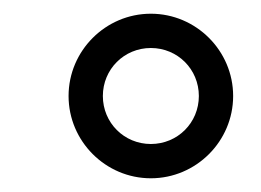

<svg xmlns="http://www.w3.org/2000/svg" viewBox="-20 -820 380 280"><path d="M130 -680C130 -719 161 -750 200 -750C239 -750 270 -719 270 -680C270 -641 239 -610 200 -610C161 -610 130 -641 130 -680ZM80 -680C80 -614 134 -560 200 -560C266 -560 320 -614 320 -680C320 -746 266 -800 200 -800C134 -800 80 -746 80 -680Z"/></svg>

Font: Gauge
Style: Italic
Weight: 400
Italic angle: -80°
Designer: Daniel Pimley
Foundry: Daniel Pimley
Version: Version 1.000;PS 001.001;hotconv 1.0.56